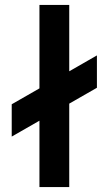

<svg xmlns="http://www.w3.org/2000/svg" viewBox="-20 -755 438 775"><path d="M27.3 -203.7V-334.1L371.2 -531.3V-400.7ZM139.2 0V-735H259.5V0Z"/></svg>

Font: Hauora
Style: Regular
Weight: 400
Designer: Wayne Shih
Foundry: WCYS
Version: Version 1.001